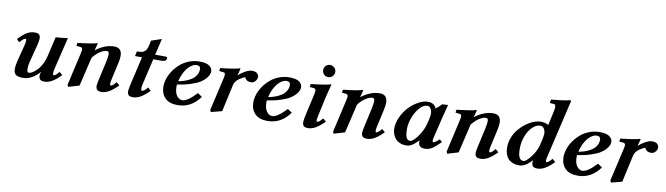

<svg xmlns="http://www.w3.org/2000/svg" viewBox="-37 -1270 6458 1862"><g transform="rotate(10 3192.0 -339.0)"><path d="M279.8 -314.9 237.8 -152.8Q229 -120.1 229 -87.9Q229 -67.4 233.2 -58.1Q237.3 -48.8 249 -48.8Q258.3 -48.8 272.7 -55.4Q287.1 -62 305.4 -77.1Q323.7 -92.3 341.1 -113.3Q358.4 -134.3 374.3 -166.5Q390.1 -198.7 398.9 -235.8L444.8 -433.1Q459.5 -433.1 499.5 -437.3Q539.6 -441.4 563 -445.8L485.8 -125Q481 -106 481 -83Q481 -66.9 488.8 -66.9Q508.3 -66.9 541 -108.9L571.8 -82Q524.4 -34.2 486.3 -12.2Q448.2 9.8 410.2 9.8Q392.1 9.8 380.4 5.1Q368.7 0.5 363.8 -8.1Q358.9 -16.6 357.4 -23.4Q356 -30.3 356 -39.1Q356 -57.1 365.2 -79.1Q285.6 9.8 200.2 9.8Q147.9 9.8 127.9 -7.1Q107.9 -23.9 107.9 -64Q107.9 -91.8 119.1 -141.1L162.1 -309.1Q168.9 -335.9 168.9 -351.1Q168.9 -367.2 161.1 -367.2Q140.1 -367.2 106.9 -325.2Q89.4 -334 79.1 -352.1Q129.9 -404.8 164.6 -424.3Q199.2 -443.8 238.8 -443.8Q257.3 -443.8 269.3 -439.2Q281.2 -434.6 286.1 -426Q291 -417.5 292.5 -410.6Q293.9 -403.8 293.9 -395Q293.9 -366.7 279.8 -314.9Z M840.3 -375Q931.2 -443.8 1021.5 -443.8Q1096.7 -443.8 1096.7 -361.8Q1096.7 -333.5 1085.4 -285.2L1049.3 -123Q1043.5 -94.7 1043.5 -81.1Q1043.5 -64.9 1051.8 -64.9Q1069.8 -64.9 1102.5 -106.9L1133.8 -80.1Q1086.4 -31.7 1048.6 -9.8Q1010.7 12.2 972.7 12.2Q954.1 12.2 942.1 7.3Q930.2 2.4 925.3 -6.1Q920.4 -14.6 918.9 -21.5Q917.5 -28.3 917.5 -37.1Q917.5 -56.6 931.6 -117.2L967.8 -279.8Q979.5 -335 979.5 -356Q979.5 -373 974.9 -380.6Q970.2 -388.2 958.5 -388.2Q931.6 -388.2 895 -366Q858.4 -343.8 821.8 -297.9L754.4 -12.2L646.5 20L638.7 0L711.4 -319.8Q717.8 -349.1 717.8 -358.9Q717.8 -379.9 699.7 -381.8L657.7 -386.2L661.6 -416Q808.6 -432.1 851.6 -446.8Q857.4 -446.8 857.4 -443.8L839.4 -376Z M1241.2 -119.1 1303.2 -387.2H1234.4L1244.1 -434.1Q1259.8 -434.1 1272 -435.5Q1284.2 -437 1293.9 -439Q1303.7 -440.9 1311.3 -446.3Q1318.8 -451.7 1324.7 -456.1Q1330.6 -460.4 1335.2 -470Q1339.8 -479.5 1343 -486.3Q1346.2 -493.2 1349.6 -507.6Q1353 -522 1355 -532Q1356.9 -542 1360.4 -561L1462.4 -595.2L1424.3 -434.1H1517.1Q1544.9 -434.1 1544.9 -424.8L1540 -402.8Q1538.6 -395.5 1523.9 -391.4Q1509.3 -387.2 1493.2 -387.2H1414.1L1353 -125Q1346.7 -97.2 1349.1 -82Q1351.6 -66.9 1360.4 -66.9Q1368.7 -66.9 1382.8 -78.1Q1397 -89.4 1412.1 -108.9L1443.4 -82Q1396 -34.2 1358.2 -12.2Q1320.3 9.8 1282.2 9.8Q1263.7 9.8 1251.7 5.1Q1239.7 0.5 1234.9 -8.1Q1230 -16.6 1228.5 -23.4Q1227.1 -30.3 1227.1 -39.1Q1227.1 -54.2 1241.2 -119.1Z M1877 -370.1Q1877 -404.8 1837.9 -404.8Q1825.2 -404.8 1810.5 -399.2Q1795.9 -393.6 1778.6 -379.9Q1761.2 -366.2 1745.1 -345.7Q1729 -325.2 1713.9 -292.7Q1698.7 -260.3 1689 -220.2Q1713.4 -224.1 1737.1 -231Q1760.7 -237.8 1786.9 -250.2Q1813 -262.7 1832.3 -278.6Q1851.6 -294.4 1864.3 -318.4Q1877 -342.3 1877 -370.1ZM1987.8 -369.1Q1987.8 -355.5 1982.4 -339.4Q1977.1 -323.2 1957.8 -299.8Q1938.5 -276.4 1907.2 -256.1Q1876 -235.8 1817.6 -216.3Q1759.3 -196.8 1682.6 -186Q1681.6 -178.2 1681.6 -167Q1681.6 -106.9 1705.1 -75.9Q1728.5 -44.9 1758.8 -44.9Q1809.6 -44.9 1897.9 -139.2L1941.9 -109.9Q1855.5 9.8 1722.7 9.8Q1639.6 9.8 1598.1 -33Q1556.6 -75.7 1556.6 -145Q1556.6 -183.1 1570.3 -224.4Q1584 -265.6 1611.1 -304.7Q1638.2 -343.8 1674.3 -375Q1710.4 -406.2 1759.3 -425Q1808.1 -443.8 1860.8 -443.8Q1927.2 -443.8 1957.5 -421.9Q1987.8 -399.9 1987.8 -369.1Z M2246.6 -375Q2271.5 -400.9 2310.8 -422.4Q2350.1 -443.8 2376.5 -443.8Q2412.6 -443.8 2428.5 -428.7Q2444.3 -413.6 2444.3 -393.1Q2444.3 -371.1 2427 -351.6Q2409.7 -332 2386.2 -332Q2370.6 -332 2358.6 -335.7Q2346.7 -339.4 2339.6 -346.2Q2332.5 -353 2328.9 -358.4Q2325.2 -363.8 2322.3 -371.1Q2314 -368.7 2300.5 -361.8Q2287.1 -355 2269.5 -343.5Q2252 -332 2237.8 -314.7Q2223.6 -297.4 2219.2 -278.8L2159.7 -7.8L2052.2 20L2043.5 0L2117.2 -319.8Q2123.5 -345.7 2123.5 -358.9Q2123.5 -379.9 2105.5 -381.8L2063.5 -386.2L2067.4 -416Q2214.8 -432.1 2257.3 -446.8Q2263.2 -446.8 2263.2 -443.8L2245.6 -376Z M2762.2 -370.1Q2762.2 -404.8 2723.1 -404.8Q2710.4 -404.8 2695.8 -399.2Q2681.2 -393.6 2663.8 -379.9Q2646.5 -366.2 2630.4 -345.7Q2614.3 -325.2 2599.1 -292.7Q2584 -260.3 2574.2 -220.2Q2598.6 -224.1 2622.3 -231Q2646 -237.8 2672.1 -250.2Q2698.2 -262.7 2717.5 -278.6Q2736.8 -294.4 2749.5 -318.4Q2762.2 -342.3 2762.2 -370.1ZM2873 -369.1Q2873 -355.5 2867.7 -339.4Q2862.3 -323.2 2843 -299.8Q2823.7 -276.4 2792.5 -256.1Q2761.2 -235.8 2702.9 -216.3Q2644.5 -196.8 2567.9 -186Q2566.9 -178.2 2566.9 -167Q2566.9 -106.9 2590.3 -75.9Q2613.8 -44.9 2644 -44.9Q2694.8 -44.9 2783.2 -139.2L2827.1 -109.9Q2740.7 9.8 2607.9 9.8Q2524.9 9.8 2483.4 -33Q2441.9 -75.7 2441.9 -145Q2441.9 -183.1 2455.6 -224.4Q2469.2 -265.6 2496.3 -304.7Q2523.4 -343.8 2559.6 -375Q2595.7 -406.2 2644.5 -425Q2693.4 -443.8 2746.1 -443.8Q2812.5 -443.8 2842.8 -421.9Q2873 -399.9 2873 -369.1Z M3113.8 -630.9Q3138.2 -630.9 3156 -613.3Q3173.8 -595.7 3173.8 -570.8Q3173.8 -546.4 3156 -528.8Q3138.2 -511.2 3113.8 -511.2Q3088.9 -511.2 3071.8 -528.6Q3054.7 -545.9 3054.7 -570.8Q3054.7 -595.7 3071.8 -613.3Q3088.9 -630.9 3113.8 -630.9ZM3127.4 -325.2 3083.5 -125Q3076.7 -91.8 3076.7 -83Q3076.7 -66.9 3085.4 -66.9Q3104 -66.9 3136.7 -108.9L3167.5 -82Q3120.1 -34.2 3082 -12.2Q3043.9 9.8 3005.9 9.8Q2987.8 9.8 2976.1 5.1Q2964.4 0.5 2959.5 -8.1Q2954.6 -16.6 2953.1 -23.4Q2951.7 -30.3 2951.7 -39.1Q2951.7 -63 2964.8 -119.1L3009.8 -319.8Q3015.6 -346.7 3015.6 -358.9Q3015.6 -379.9 2997.6 -381.8L2955.6 -386.2L2959.5 -416Q3109.4 -432.1 3151.9 -446.8Q3157.7 -446.8 3157.7 -443.8Q3139.6 -376 3127.4 -325.2Z M3455.1 -375Q3545.9 -443.8 3636.2 -443.8Q3711.4 -443.8 3711.4 -361.8Q3711.4 -333.5 3700.2 -285.2L3664.1 -123Q3658.2 -94.7 3658.2 -81.1Q3658.2 -64.9 3666.5 -64.9Q3684.6 -64.9 3717.3 -106.9L3748.5 -80.1Q3701.2 -31.7 3663.3 -9.8Q3625.5 12.2 3587.4 12.2Q3568.8 12.2 3556.9 7.3Q3544.9 2.4 3540 -6.1Q3535.2 -14.6 3533.7 -21.5Q3532.2 -28.3 3532.2 -37.1Q3532.2 -56.6 3546.4 -117.2L3582.5 -279.8Q3594.2 -335 3594.2 -356Q3594.2 -373 3589.6 -380.6Q3585 -388.2 3573.2 -388.2Q3546.4 -388.2 3509.8 -366Q3473.1 -343.8 3436.5 -297.9L3369.1 -12.2L3261.2 20L3253.4 0L3326.2 -319.8Q3332.5 -349.1 3332.5 -358.9Q3332.5 -379.9 3314.5 -381.8L3272.5 -386.2L3276.4 -416Q3423.3 -432.1 3466.3 -446.8Q3472.2 -446.8 3472.2 -443.8L3454.1 -376Z M4127 -194.8Q4140.1 -230.5 4148.9 -272.9Q4157.7 -315.4 4157.7 -331.1Q4157.7 -361.8 4144.8 -383.3Q4131.8 -404.8 4110.8 -404.8Q4072.8 -404.8 4035.4 -362.8Q3998 -320.8 3976.1 -261.7Q3954.1 -202.6 3954.1 -150.9Q3954.1 -127.4 3955.8 -110.4Q3957.5 -93.3 3962.4 -75.9Q3967.3 -58.6 3977.8 -49.3Q3988.3 -40 4003.9 -40Q4025.4 -40 4064.2 -87.4Q4103 -134.8 4127 -194.8ZM4093.8 -39.1Q4093.8 -51.8 4094.7 -58.1L4092.8 -59.1Q4047.4 -15.6 4023.9 -2.9Q4000.5 9.8 3969.7 9.8Q3939.9 9.8 3915.8 0.2Q3891.6 -9.3 3876.2 -23.9Q3860.8 -38.6 3850.6 -57.9Q3840.3 -77.1 3836.2 -95.7Q3832 -114.3 3832 -131.8Q3832 -188.5 3859.1 -246.6Q3886.2 -304.7 3926.8 -347.2Q3967.3 -389.6 4016.4 -416.7Q4065.4 -443.8 4107.9 -443.8Q4174.8 -443.8 4191.9 -392.1Q4221.2 -412.6 4249 -443.8L4303.7 -446.8Q4305.7 -446.8 4305.7 -443.8L4273.9 -320.8L4227.1 -125Q4219.7 -99.1 4219.7 -83Q4219.7 -66.9 4229 -66.9Q4242.7 -66.9 4286.1 -105L4311 -82Q4255.9 -27.8 4224.9 -9Q4193.8 9.8 4155.8 9.8Q4122.1 9.8 4107.9 -5.6Q4093.8 -21 4093.8 -39.1Z M4573.2 -375Q4664.1 -443.8 4754.4 -443.8Q4829.6 -443.8 4829.6 -361.8Q4829.6 -333.5 4818.4 -285.2L4782.2 -123Q4776.4 -94.7 4776.4 -81.1Q4776.4 -64.9 4784.7 -64.9Q4802.7 -64.9 4835.4 -106.9L4866.7 -80.1Q4819.3 -31.7 4781.5 -9.8Q4743.7 12.2 4705.6 12.2Q4687 12.2 4675 7.3Q4663.1 2.4 4658.2 -6.1Q4653.3 -14.6 4651.9 -21.5Q4650.4 -28.3 4650.4 -37.1Q4650.4 -56.6 4664.6 -117.2L4700.7 -279.8Q4712.4 -335 4712.4 -356Q4712.4 -373 4707.8 -380.6Q4703.1 -388.2 4691.4 -388.2Q4664.6 -388.2 4627.9 -366Q4591.3 -343.8 4554.7 -297.9L4487.3 -12.2L4379.4 20L4371.6 0L4444.3 -319.8Q4450.7 -349.1 4450.7 -358.9Q4450.7 -379.9 4432.6 -381.8L4390.6 -386.2L4394.5 -416Q4541.5 -432.1 4584.5 -446.8Q4590.3 -446.8 4590.3 -443.8L4572.3 -376Z M5273.9 -332Q5273.9 -362.8 5260.3 -383.8Q5246.6 -404.8 5225.1 -404.8Q5181.6 -404.8 5144 -366.5Q5106.4 -328.1 5085.7 -270.5Q5064.9 -212.9 5064.9 -153.8Q5064.9 -138.2 5065.4 -126.7Q5065.9 -115.2 5067.9 -100.8Q5069.8 -86.4 5073.7 -76.4Q5077.6 -66.4 5083.5 -57.4Q5089.4 -48.3 5099.4 -43.7Q5109.4 -39.1 5122.1 -39.1Q5140.6 -39.1 5178.7 -83.5Q5216.8 -127.9 5239.3 -180.2Q5252.4 -215.3 5263.2 -266.4Q5273.9 -317.4 5273.9 -332ZM5449.2 -583 5342.3 -125Q5335 -93.3 5335 -83Q5335 -66.9 5344.2 -66.9Q5360.8 -66.9 5395 -108.9L5426.3 -82Q5378.9 -34.2 5340.8 -12.2Q5302.7 9.8 5264.2 9.8Q5246.1 9.8 5234.1 4.9Q5222.2 0 5217.3 -8.3Q5212.4 -16.6 5210.7 -23.4Q5209 -30.3 5209 -39.1Q5209 -50.3 5210.9 -60.1L5209 -61Q5146 9.8 5086.9 9.8Q5048.8 9.8 5020.5 -2.2Q4992.2 -14.2 4977.5 -30.5Q4962.9 -46.9 4954.3 -70.1Q4945.8 -93.3 4943.8 -109.6Q4941.9 -126 4941.9 -144Q4941.9 -193.4 4960.7 -240.7Q4979.5 -288.1 5009.8 -324Q5040 -359.9 5077.1 -387.5Q5114.3 -415 5152.1 -429.4Q5189.9 -443.8 5222.2 -443.8Q5264.2 -443.8 5296.9 -424.8L5326.2 -557.1Q5333 -587.9 5333 -606.9Q5333 -622.6 5327.9 -628.7Q5322.8 -634.8 5312 -634.8L5281.2 -637.2Q5275.9 -637.2 5275.9 -642.1L5280.3 -671.9Q5319.3 -674.8 5381.6 -683.1Q5443.8 -691.4 5461.9 -698.2Q5474.1 -698.2 5474.1 -688Q5463.9 -647.9 5449.2 -583Z M5816.9 -370.1Q5816.9 -404.8 5777.8 -404.8Q5765.1 -404.8 5750.5 -399.2Q5735.8 -393.6 5718.5 -379.9Q5701.2 -366.2 5685.1 -345.7Q5668.9 -325.2 5653.8 -292.7Q5638.7 -260.3 5628.9 -220.2Q5653.3 -224.1 5677 -231Q5700.7 -237.8 5726.8 -250.2Q5752.9 -262.7 5772.2 -278.6Q5791.5 -294.4 5804.2 -318.4Q5816.9 -342.3 5816.9 -370.1ZM5927.7 -369.1Q5927.7 -355.5 5922.4 -339.4Q5917 -323.2 5897.7 -299.8Q5878.4 -276.4 5847.2 -256.1Q5815.9 -235.8 5757.6 -216.3Q5699.2 -196.8 5622.6 -186Q5621.6 -178.2 5621.6 -167Q5621.6 -106.9 5645 -75.9Q5668.5 -44.9 5698.7 -44.9Q5749.5 -44.9 5837.9 -139.2L5881.8 -109.9Q5795.4 9.8 5662.6 9.8Q5579.6 9.8 5538.1 -33Q5496.6 -75.7 5496.6 -145Q5496.6 -183.1 5510.3 -224.4Q5523.9 -265.6 5551 -304.7Q5578.1 -343.8 5614.3 -375Q5650.4 -406.2 5699.2 -425Q5748 -443.8 5800.8 -443.8Q5867.2 -443.8 5897.5 -421.9Q5927.7 -399.9 5927.7 -369.1Z M6186.5 -375Q6211.4 -400.9 6250.7 -422.4Q6290 -443.8 6316.4 -443.8Q6352.5 -443.8 6368.4 -428.7Q6384.3 -413.6 6384.3 -393.1Q6384.3 -371.1 6366.9 -351.6Q6349.6 -332 6326.2 -332Q6310.5 -332 6298.6 -335.7Q6286.6 -339.4 6279.5 -346.2Q6272.5 -353 6268.8 -358.4Q6265.1 -363.8 6262.2 -371.1Q6253.9 -368.7 6240.5 -361.8Q6227.1 -355 6209.5 -343.5Q6191.9 -332 6177.7 -314.7Q6163.6 -297.4 6159.2 -278.8L6099.6 -7.8L5992.2 20L5983.4 0L6057.1 -319.8Q6063.5 -345.7 6063.5 -358.9Q6063.5 -379.9 6045.4 -381.8L6003.4 -386.2L6007.3 -416Q6154.8 -432.1 6197.3 -446.8Q6203.1 -446.8 6203.1 -443.8L6185.5 -376Z"/></g></svg>

Font: Linux Libertine
Style: Bold Italic
Weight: 700
Italic angle: -11.5°
Designer: Philipp H. Poll
Foundry: Philipp H. Poll
Version: Version 4.0.5